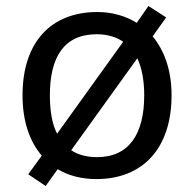

<svg xmlns="http://www.w3.org/2000/svg" viewBox="-20 -586 645 639"><path d="M551 -269C551 -352 527 -418 488 -465L533 -528L474 -566L435 -510C398 -533 353 -546 304 -546C150 -546 55 -446 55 -269C55 -183 78 -116 119 -68L74 -6L132 33L172 -23C209 -1 252 10 301 10C454 10 551 -91 551 -269ZM146 -269C146 -396 193 -472 302 -472C337 -472 367 -463 390 -447L170 -141C153 -174 146 -218 146 -269ZM460 -269C460 -142 411 -63 303 -63C269 -63 239 -71 217 -86L437 -392C452 -360 460 -318 460 -269Z"/></svg>

Font: Noto Sans Mro
Style: Regular
Weight: 400
Designer: Monotype Design Team
Foundry: Monotype Imaging Inc.
Version: Version 2.001